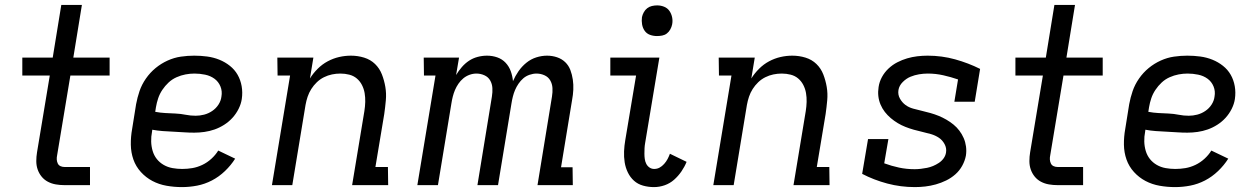

<svg xmlns="http://www.w3.org/2000/svg" viewBox="-20 -755 5140 783"><path d="M243 0Q225 0 207.5 -3Q190 -6 175 -14Q160 -22 149.5 -35Q139 -48 133.5 -64Q128 -80 128 -98Q128 -116 131 -134L183 -447H71V-520H195L230 -735H314L279 -520H427V-447H267L213 -122Q211 -113 211.5 -104.5Q212 -96 215.5 -88.5Q219 -81 226.5 -77.5Q234 -74 243 -74H347V0Z M722 8Q690 8 659 2.5Q628 -3 601.5 -17Q575 -31 554.5 -53.5Q534 -76 524 -104.5Q514 -133 513.5 -165Q513 -197 519 -230L535 -330Q540 -357 549 -383.5Q558 -410 575 -434.5Q592 -459 614.5 -477.5Q637 -496 663.5 -508Q690 -520 717.5 -524Q745 -528 772 -528Q799 -528 825 -524.5Q851 -521 874.5 -511.5Q898 -502 917.5 -486.5Q937 -471 949 -450Q961 -429 965.5 -403.5Q970 -378 966 -351Q963 -331 953 -311Q943 -291 928 -274.5Q913 -258 894 -246Q875 -234 855 -227Q835 -220 814 -217Q793 -214 772 -214Q751 -214 729.5 -215.5Q708 -217 686.5 -218Q665 -219 643.5 -220.5Q622 -222 601 -226L600 -218Q596 -198 596.5 -178Q597 -158 602.5 -139.5Q608 -121 619.5 -106.5Q631 -92 647.5 -82.5Q664 -73 683.5 -69.5Q703 -66 723 -66Q744 -66 764.5 -69.5Q785 -73 805 -82.5Q825 -92 842 -107.5Q859 -123 870 -141L939 -108Q922 -81 897.5 -57.5Q873 -34 844 -19Q815 -4 784 2Q753 8 722 8ZM778 -283Q795 -283 812.5 -287.5Q830 -292 845.5 -302.5Q861 -313 871 -328.5Q881 -344 883 -361Q887 -383 879 -402.5Q871 -422 854.5 -434Q838 -446 816.5 -450.5Q795 -455 773 -455Q755 -455 736.5 -451.5Q718 -448 700 -440Q682 -432 667.5 -418.5Q653 -405 642 -388.5Q631 -372 625 -354Q619 -336 616 -318L613 -299Q634 -295 654.5 -294Q675 -293 696 -292Q717 -291 737 -287Q757 -283 778 -283Z M1089 0 1163 -447H1112L1111 -520H1258L1244 -435Q1257 -456 1275.5 -474.5Q1294 -493 1316.5 -505Q1339 -517 1363 -522.5Q1387 -528 1411 -528Q1439 -528 1465 -520Q1491 -512 1509.5 -494Q1528 -476 1537.5 -451.5Q1547 -427 1551.5 -400.5Q1556 -374 1553.5 -346Q1551 -318 1547 -290L1511 -74H1562L1563 0H1416L1466 -302Q1469 -321 1469.5 -339.5Q1470 -358 1467 -375.5Q1464 -393 1456 -408.5Q1448 -424 1435 -435Q1422 -446 1404.5 -450.5Q1387 -455 1368 -455Q1351 -455 1334 -451.5Q1317 -448 1301 -440Q1285 -432 1272 -419.5Q1259 -407 1249.5 -392Q1240 -377 1234.5 -360.5Q1229 -344 1226 -327L1172 0Z M1682 0 1756 -447H1709L1708 -520H1852L1840 -449Q1850 -466 1863.5 -481.5Q1877 -497 1893 -507.5Q1909 -518 1928 -523Q1947 -528 1966 -528Q1988 -528 2008 -521Q2028 -514 2042 -499Q2056 -484 2063 -464.5Q2070 -445 2072 -424Q2081 -445 2094.5 -464.5Q2108 -484 2126.5 -499Q2145 -514 2167 -521Q2189 -528 2211 -528Q2232 -528 2251.5 -521.5Q2271 -515 2285 -501.5Q2299 -488 2306 -469.5Q2313 -451 2316 -430.5Q2319 -410 2318 -389Q2317 -368 2313 -347L2268 -73H2315L2316 0H2172L2231 -361Q2234 -379 2233 -396Q2232 -413 2224 -427Q2216 -441 2200.5 -448Q2185 -455 2168 -455Q2154 -455 2139.5 -450Q2125 -445 2114 -435.5Q2103 -426 2094.5 -413.5Q2086 -401 2080.5 -388Q2075 -375 2071.5 -361Q2068 -347 2066 -334L2011 0H1927L1986 -361Q1989 -379 1988 -396Q1987 -413 1979 -427Q1971 -441 1955.5 -448Q1940 -455 1923 -455Q1909 -455 1895 -450Q1881 -445 1869.5 -435.5Q1858 -426 1849.5 -413.5Q1841 -401 1835.5 -388Q1830 -375 1826.5 -361Q1823 -347 1821 -334L1766 0Z M2647 8Q2624 8 2602.5 2Q2581 -4 2565.5 -18Q2550 -32 2540.5 -51.5Q2531 -71 2527.5 -93Q2524 -115 2525 -138Q2526 -161 2530 -184L2574 -447H2469V-520H2669L2611 -172Q2609 -161 2608.5 -150Q2608 -139 2608 -128Q2608 -117 2609.5 -106.5Q2611 -96 2615.5 -87Q2620 -78 2628.5 -72Q2637 -66 2648 -66Q2660 -66 2670 -71.5Q2680 -77 2688.5 -86.5Q2697 -96 2702.5 -106.5Q2708 -117 2712 -128L2780 -95Q2772 -75 2759 -56Q2746 -37 2729 -22Q2712 -7 2690.5 0.5Q2669 8 2647 8ZM2659 -608Q2644 -608 2630.5 -613Q2617 -618 2609 -629.5Q2601 -641 2598.5 -655.5Q2596 -670 2598 -685Q2600 -695 2605.5 -705Q2611 -715 2619.5 -721.5Q2628 -728 2638.5 -730.5Q2649 -733 2660 -733Q2675 -733 2688.5 -727.5Q2702 -722 2710 -710.5Q2718 -699 2721 -684.5Q2724 -670 2721 -655Q2719 -645 2713.5 -635Q2708 -625 2699.5 -618.5Q2691 -612 2680.5 -610Q2670 -608 2659 -608Z M2889 0 2963 -447H2912L2911 -520H3058L3044 -435Q3057 -456 3075.5 -474.5Q3094 -493 3116.5 -505Q3139 -517 3163 -522.5Q3187 -528 3211 -528Q3239 -528 3265 -520Q3291 -512 3309.5 -494Q3328 -476 3337.5 -451.5Q3347 -427 3351.5 -400.5Q3356 -374 3353.5 -346Q3351 -318 3347 -290L3311 -74H3362L3363 0H3216L3266 -302Q3269 -321 3269.5 -339.5Q3270 -358 3267 -375.5Q3264 -393 3256 -408.5Q3248 -424 3235 -435Q3222 -446 3204.5 -450.5Q3187 -455 3168 -455Q3151 -455 3134 -451.5Q3117 -448 3101 -440Q3085 -432 3072 -419.5Q3059 -407 3049.5 -392Q3040 -377 3034.5 -360.5Q3029 -344 3026 -327L2972 0Z M3711 8Q3653 8 3598.5 -6.5Q3544 -21 3496 -46L3520 -188H3603L3586 -89Q3616 -78 3646.5 -71.5Q3677 -65 3710 -65Q3722 -65 3735 -66.5Q3748 -68 3760.5 -70.5Q3773 -73 3785 -78Q3797 -83 3808.5 -90.5Q3820 -98 3828 -109Q3836 -120 3838 -133Q3841 -151 3832 -167.5Q3823 -184 3808.5 -193.5Q3794 -203 3777 -208Q3760 -213 3742 -217Q3724 -221 3706.5 -226Q3689 -231 3672.5 -237.5Q3656 -244 3641 -253Q3626 -262 3612.5 -273.5Q3599 -285 3588.5 -298.5Q3578 -312 3571 -328.5Q3564 -345 3562 -363Q3560 -381 3563 -400Q3566 -421 3576.5 -440.5Q3587 -460 3603.5 -475.5Q3620 -491 3639.5 -501Q3659 -511 3679.5 -517Q3700 -523 3721 -525.5Q3742 -528 3763 -528Q3821 -528 3875 -513Q3929 -498 3977 -474L3955 -340H3872L3887 -431Q3858 -441 3827 -448Q3796 -455 3764 -455Q3746 -455 3728 -452Q3710 -449 3693 -442Q3676 -435 3661.5 -420.5Q3647 -406 3644 -388Q3641 -369 3650 -353Q3659 -337 3672.5 -327Q3686 -317 3704 -312Q3722 -307 3739.5 -303Q3757 -299 3774.5 -294Q3792 -289 3808 -282.5Q3824 -276 3839.5 -267Q3855 -258 3868.5 -247Q3882 -236 3892.5 -222Q3903 -208 3910 -192Q3917 -176 3919.5 -157.5Q3922 -139 3919 -120Q3915 -99 3904 -79Q3893 -59 3876 -44Q3859 -29 3838.5 -19Q3818 -9 3796.5 -3Q3775 3 3753.5 5.5Q3732 8 3711 8Z M4293 0Q4275 0 4257.5 -3Q4240 -6 4225 -14Q4210 -22 4199.5 -35Q4189 -48 4183.5 -64Q4178 -80 4178 -98Q4178 -116 4181 -134L4233 -447H4121V-520H4245L4280 -735H4364L4329 -520H4477V-447H4317L4263 -122Q4261 -113 4261.5 -104.5Q4262 -96 4265.5 -88.5Q4269 -81 4276.5 -77.5Q4284 -74 4293 -74H4397V0Z M4772 8Q4740 8 4709 2.5Q4678 -3 4651.5 -17Q4625 -31 4604.5 -53.5Q4584 -76 4574 -104.5Q4564 -133 4563.5 -165Q4563 -197 4569 -230L4585 -330Q4590 -357 4599 -383.5Q4608 -410 4625 -434.5Q4642 -459 4664.5 -477.5Q4687 -496 4713.5 -508Q4740 -520 4767.5 -524Q4795 -528 4822 -528Q4849 -528 4875 -524.5Q4901 -521 4924.5 -511.5Q4948 -502 4967.5 -486.5Q4987 -471 4999 -450Q5011 -429 5015.5 -403.5Q5020 -378 5016 -351Q5013 -331 5003 -311Q4993 -291 4978 -274.5Q4963 -258 4944 -246Q4925 -234 4905 -227Q4885 -220 4864 -217Q4843 -214 4822 -214Q4801 -214 4779.5 -215.5Q4758 -217 4736.5 -218Q4715 -219 4693.5 -220.5Q4672 -222 4651 -226L4650 -218Q4646 -198 4646.5 -178Q4647 -158 4652.5 -139.5Q4658 -121 4669.5 -106.5Q4681 -92 4697.5 -82.5Q4714 -73 4733.5 -69.5Q4753 -66 4773 -66Q4794 -66 4814.5 -69.5Q4835 -73 4855 -82.5Q4875 -92 4892 -107.5Q4909 -123 4920 -141L4989 -108Q4972 -81 4947.5 -57.5Q4923 -34 4894 -19Q4865 -4 4834 2Q4803 8 4772 8ZM4828 -283Q4845 -283 4862.5 -287.5Q4880 -292 4895.5 -302.5Q4911 -313 4921 -328.5Q4931 -344 4933 -361Q4937 -383 4929 -402.5Q4921 -422 4904.5 -434Q4888 -446 4866.5 -450.5Q4845 -455 4823 -455Q4805 -455 4786.5 -451.5Q4768 -448 4750 -440Q4732 -432 4717.5 -418.5Q4703 -405 4692 -388.5Q4681 -372 4675 -354Q4669 -336 4666 -318L4663 -299Q4684 -295 4704.5 -294Q4725 -293 4746 -292Q4767 -291 4787 -287Q4807 -283 4828 -283Z"/></svg>

Font: Iosevka Etoile
Style: Italic
Weight: 400
Italic angle: -9°
Designer: Belleve Invis
Foundry: Belleve Invis
Version: Version 22.1.2; ttfautohint (v1.8.4)